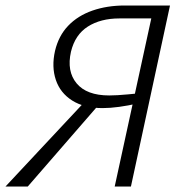

<svg xmlns="http://www.w3.org/2000/svg" viewBox="-41 -678 654 698"><path d="M376 0 509 -611H393Q325 -611 278.5 -581.5Q232 -552 217 -490Q201 -419 237.5 -375Q274 -331 356 -331Q369 -331 387 -332Q405 -333 425.5 -335Q446 -337 466 -339L460 -302Q425 -294 392 -289.5Q359 -285 332 -285Q265 -285 221.5 -312.5Q178 -340 162 -387.5Q146 -435 159 -493Q172 -548 207 -584.5Q242 -621 295 -639.5Q348 -658 413 -658H577L435 0ZM-21 0 280 -322 324 -304 60 0Z"/></svg>

Font: Ysabeau Office Light
Style: Italic
Weight: 300
Italic angle: -12°
Designer: Christian Thalmann (Catharsis Fonts)
Version: Version 2.001;gftools[0.9.30]; featfreeze: tnum,lnum,ss02